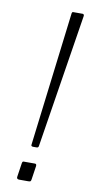

<svg xmlns="http://www.w3.org/2000/svg" viewBox="-86 -780 404 817"><g transform="rotate(10 116.0 -371.0)"><path d="M111 -10Q110 -4 108 -2Q106 0 98 0H59Q53 0 50.5 -3Q48 -6 49 -11L58 -71Q59 -76 60.5 -77.5Q62 -79 65 -79H113Q117 -79 118.5 -77Q120 -75 120 -70ZM117 -155Q116 -151 114 -149.5Q112 -148 107 -148H93Q89 -148 86.5 -150Q84 -152 85 -156L156 -736Q157 -740 158 -741Q159 -742 161 -742H203Q206 -742 207.5 -739.5Q209 -737 209 -735Z"/></g></svg>

Font: Libre Franklin Thin Thin
Style: Italic
Weight: 250
Italic angle: -8°
Version: Version 3.000